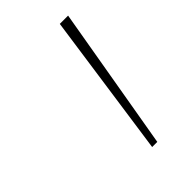

<svg xmlns="http://www.w3.org/2000/svg" viewBox="-105 -735 344 344"><g transform="rotate(-45 66.5 -563.5)"><path d="M73 -427 112 -700H133L86 -427Z"/></g></svg>

Font: Georama
Style: Italic
Weight: 400
Width: 2
Italic angle: -9°
Designer: Jean-Baptiste Levee
Foundry: Production Type
Version: Version 1.000